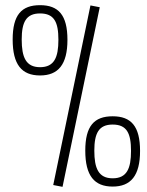

<svg xmlns="http://www.w3.org/2000/svg" viewBox="-20 -722 570 743"><path d="M416 -272C344 -272 310 -234 310 -139C310 -42 345 0 416 0C486 0 522 -42 522 -138C522 -234 487 -272 416 -272ZM186 -6 222 1 366 -694 330 -701ZM345 -139C345 -206 362 -240 416 -240C471 -240 487 -206 487 -138C487 -70 471 -32 416 -32C361 -32 345 -71 345 -139ZM135 -702C63 -702 29 -664 29 -569C29 -472 64 -430 135 -430C205 -430 241 -472 241 -568C241 -664 206 -702 135 -702ZM64 -569C64 -636 81 -670 135 -670C190 -670 206 -636 206 -568C206 -500 190 -462 135 -462C80 -462 64 -501 64 -569Z"/></svg>

Font: TitilliumText22L
Style: 1 wt
Weight: 100
Designer: Campivisivi
Foundry: Campivisivi
Version: 1.000